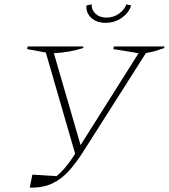

<svg xmlns="http://www.w3.org/2000/svg" viewBox="-20 -858 777 884"><path d="M117 6 129 -54 240 -47Q263 -66 283 -90Q303 -114 326 -150L191 -616L105 -632L107 -644H364L363 -637Q303 -617 228 -613L351 -190L618 -613L502 -632L504 -644H737L736 -637Q711 -628 692 -622.5Q673 -617 652 -614L366 -164Q332 -110 297.5 -71.5Q263 -33 220 -13Q177 7 117 6ZM465 -753Q424 -753 399.5 -776.5Q375 -800 378 -833L402 -838Q401 -812 420 -794.5Q439 -777 470 -777Q502 -777 527 -794.5Q552 -812 562 -838L584 -833Q574 -800 541.5 -776.5Q509 -753 465 -753Z"/></svg>

Font: Piazzolla Thin
Style: Italic
Weight: 100
Italic angle: -11.3°
Designer: Juan Pablo del Peral
Foundry: Huerta Tipografica
Version: Version 1.330